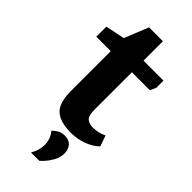

<svg xmlns="http://www.w3.org/2000/svg" viewBox="-281 -687 958 958"><g transform="rotate(45 198.5 -208.0)"><path d="M239 11Q184 11 151.5 -5Q119 -21 105.5 -53Q92 -85 92 -132V-418H-10V-489L92 -510L143 -637H241V-500H382V-449L368 -418H241V-154Q241 -111 256.5 -98Q272 -85 297 -85Q317 -85 336 -89.5Q355 -94 371 -102L391 -45Q365 -19 324 -4Q283 11 239 11ZM168 221Q190 183 190 147Q190 126 183.5 107Q177 88 163 72Q174 61 189.5 51.5Q205 42 227 42Q261 42 275.5 61.5Q290 81 290 104Q290 135 275.5 160.5Q261 186 246 202Q231 218 227 221Z"/></g></svg>

Font: Faustina Light ExtraBold
Style: Regular
Weight: 800
Version: Version 1.200